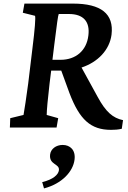

<svg xmlns="http://www.w3.org/2000/svg" viewBox="-20 -710 714 1069"><path d="M35 0H295L304 -52L240 -70C240 -94 246 -160 256 -245L265 -317H321L367 -191C423 -44 485 13 598 13C616 13 638 12 658 7L665 -41C608 -53 569 -87 524 -170L434 -334C525 -364 590 -432 601 -517C615 -633 543 -690 386 -690H116L107 -639L175 -622C179 -613 174 -547 161 -444L137 -245C128 -177 115 -90 111 -70L37 -52ZM215 304 225 339C325 313 387 245 395 179C402 125 370 97 329 97C292 97 263 119 259 150C252 209 313 200 308 238C305 262 277 289 215 304ZM272 -377 282 -459C297 -579 303 -624 307 -632H364C443 -632 482 -591 472 -512C462 -428 402 -377 317 -377Z"/></svg>

Font: TPK Tissa Web SemiBold
Style: Italic
Weight: 600
Italic angle: -7°
Designer: Jacques Le Bailly, Suppakit Chalermlarp | Katatrad Co.,Ltd.
Foundry: Jacques Le Bailly, Cadson Demak Co.,Ltd.
Version: Version 5.000;Glyphs 3.1.2 (3151)